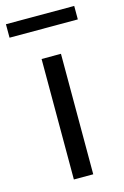

<svg xmlns="http://www.w3.org/2000/svg" viewBox="-126 -735 505 785"><g transform="rotate(-15 126.5 -342.5)"><path d="M86 0V-510H168V0ZM-18 -628V-685H271V-628Z"/></g></svg>

Font: Saira Thin
Style: Regular
Weight: 400
Version: Version 1.101